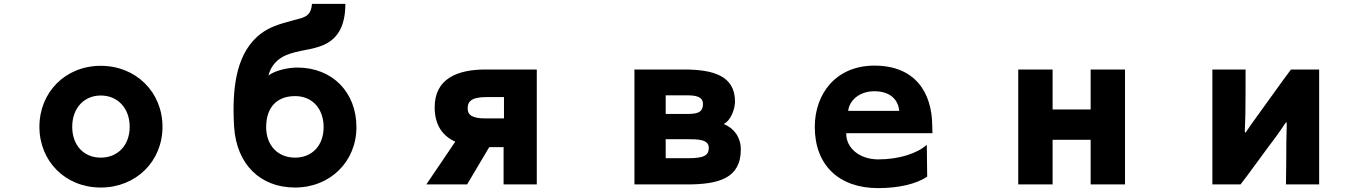

<svg xmlns="http://www.w3.org/2000/svg" viewBox="-20 -886 7040 989"><path d="M817 -233C817 -411 681 -547 499 -547C317 -547 183 -411 183 -233C183 -55 317 80 499 80C681 80 817 -55 817 -233ZM648 -233C648 -138 587 -74 499 -74C411 -74 352 -138 352 -233C352 -328 412 -394 499 -394C587 -394 648 -328 648 -233Z M1816 -231C1816 -409 1694 -538 1511 -538C1466 -538 1397 -524 1363 -497C1374 -545 1408 -583 1454 -602C1519 -629 1589 -628 1648 -655C1711 -683 1759 -741 1759 -866H1587C1583 -817 1564 -802 1527 -791C1473 -776 1406 -762 1355 -733C1209 -650 1183 -473 1183 -319C1183 -291 1184 -262 1186 -231C1199 -41 1319 80 1500 80C1681 80 1816 -54 1816 -231ZM1647 -231C1647 -136 1587 -74 1500 -74C1412 -74 1351 -136 1351 -231C1351 -336 1409 -391 1500 -391C1589 -391 1647 -326 1647 -231Z M2574 -128V64H2745V-528H2481C2336 -528 2219 -481 2219 -333C2219 -237 2264 -184 2325 -156L2176 64H2386L2500 -128ZM2487 -386H2576V-276H2481C2410 -276 2389 -295 2389 -327C2389 -360 2403 -386 2487 -386Z M3796 -116C3796 -179 3760 -227 3708 -247C3747 -268 3766 -327 3766 -363C3766 -497 3652 -528 3502 -528H3248V64H3519C3681 64 3796 33 3796 -116ZM3601 -351C3601 -302 3566 -299 3511 -299H3409V-395H3518C3562 -395 3601 -389 3601 -351ZM3631 -125C3631 -85 3606 -71 3523 -71H3409V-169H3522C3575 -169 3631 -168 3631 -125Z M4339 -200H4783C4783 -200 4782 -227 4782 -238C4781 -412 4692 -548 4484 -548C4288 -548 4177 -405 4177 -232C4177 -35 4302 83 4503 83C4612 83 4701 61 4756 24L4754 -140C4702 -94 4608 -65 4504 -65C4405 -65 4337 -126 4339 -200ZM4612 -315H4349C4355 -369 4407 -416 4484 -416C4567 -416 4607 -371 4612 -315Z M5598 -166V64H5775V-528H5598V-322H5402V-528H5225V64H5402V-166Z M6604 64H6775V-528H6630C6598 -487 6481 -322 6445 -273C6429 -251 6414 -230 6401 -210C6395 -200 6392 -200 6392 -214C6392 -226 6395 -277 6395 -297C6396 -343 6396 -490 6396 -528H6225V64H6370C6398 30 6514 -132 6552 -181C6568 -203 6586 -229 6600 -250C6605 -258 6608 -260 6608 -243C6608 -226 6606 -175 6606 -153C6606 -107 6605 36 6604 64Z"/></svg>

Font: LINE Seed JP_OTF ExtraBold
Style: Regular
Weight: 800
Designer: LY Corporation & Fontrix & Fontworks
Version: Version 1.013